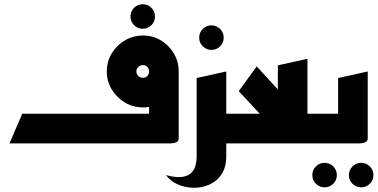

<svg xmlns="http://www.w3.org/2000/svg" viewBox="-20 -678 1786 908"><path d="M655 -542Q631 -542 614 -559Q597 -576 597 -600Q597 -624 614 -641Q631 -658 655 -658Q679 -658 696 -641Q713 -624 713 -600Q713 -576 696 -559Q679 -542 655 -542Z M25 0 85 -140H435V0ZM405 0V-140H685V-268L825 -340V-23Q825 -11 815 -6Q805 -1 795 -0.5Q785 0 785 0ZM656.3 -170Q609.5 -170 570.8 -193Q532 -216 508.5 -254.8Q485 -293.6 485 -339.8Q485 -387 508.5 -425.7Q532 -464.4 571 -487.2Q610 -510 656.5 -510Q703 -510 741 -487Q779 -464 802 -425.7Q825 -387.3 825 -340Q825 -293 802 -254.5Q779 -216 741 -193Q703 -170 656.3 -170ZM656 -310Q669 -310 677 -318.7Q685 -327.4 685 -340Q685 -352.6 677 -361.3Q669 -370 656 -370Q643 -370 634 -361.3Q625 -352.6 625 -340Q625 -327.4 634 -318.7Q643 -310 656 -310Z M980 -442Q956 -442 939 -459Q922 -476 922 -500Q922 -524 939 -541Q956 -558 980 -558Q1004 -558 1021 -541Q1038 -524 1038 -500Q1038 -476 1021 -459Q1004 -442 980 -442Z M1024 0V-140H1170V0ZM765 150Q809 162 837.5 159Q866 156 882 142Q898 128 904 106.5Q910 85 910 60V-309L1050 -340V60Q1050 113 1027.5 146.5Q1005 180 969 195.5Q933 211 893.5 210Q854 209 819.5 193.5Q785 178 765 150Z M1130 0V-140H1539V0ZM1328 -11 1109 -247 1194 -364 1431 -106ZM1294 -50V-369L1434 -400V-50Z M1688 208Q1664 208 1647 191Q1630 174 1630 150Q1630 126 1647 109Q1664 92 1688 92Q1712 92 1729 109Q1746 126 1746 150Q1746 174 1729 191Q1712 208 1688 208ZM1515 208Q1491 208 1474 191Q1457 174 1457 150Q1457 126 1474 109Q1491 92 1515 92Q1539 92 1556 109Q1573 126 1573 150Q1573 174 1556 191Q1539 208 1515 208Z M1499 0V-140H1579V-309L1719 -340V-23Q1719 -11 1709 -6Q1699 -1 1689 -0.5Q1679 0 1679 0Z"/></svg>

Font: Reem Kufi
Style: Regular
Weight: 400
Designer: Khaled Hosny
Version: Version 1.6